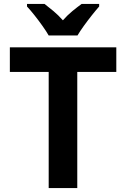

<svg xmlns="http://www.w3.org/2000/svg" viewBox="-20 -954 640 974"><path d="M227 0V-589H30V-714H570V-589H372V0ZM227 -774Q215 -795 195.5 -822.5Q176 -850 155 -876.5Q134 -903 117 -921V-934H206Q227 -918 251.5 -897.5Q276 -877 299 -851Q323 -878 347.5 -898Q372 -918 394 -934H483V-921Q467 -903 446 -876.5Q425 -850 405.5 -823Q386 -796 373 -774Z"/></svg>

Font: Noto Sans Mono
Style: Bold
Weight: 700
Designer: Monotype Design Team
Foundry: Monotype Imaging Inc.
Version: Version 2.014